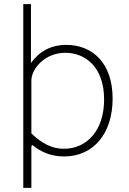

<svg xmlns="http://www.w3.org/2000/svg" viewBox="-20 -743 620 924"><path d="M129 -723H92V161H131V-32C131 -45 134 -48 144 -39C173 -16 221 10 288 10C431 10 522 -102 522 -268C522 -441 424 -527 299 -527C190 -527 145 -459 129 -440ZM131 -101V-355C131 -413 197 -489 294 -489C392 -489 481 -419 481 -264C481 -116 399 -27 287 -27C227 -27 178 -56 131 -101Z"/></svg>

Font: United Sans Thin
Style: Regular
Weight: 100
Designer: Pablo Impallari, Rodrigo Fuenzalida (Modified by Dan O. Williams)
Version: Version 1.000;PS 001.000;hotconv 1.0.88;makeotf.lib2.5.64775